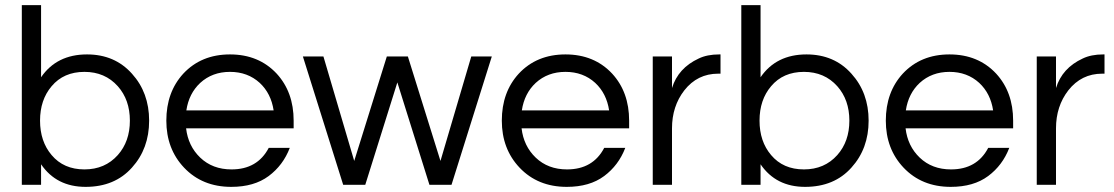

<svg xmlns="http://www.w3.org/2000/svg" viewBox="-20 -720 4339 748"><path d="M140 -419Q201 -508 319 -508Q427 -508 494 -433Q561 -359 561 -250Q561 -141 494 -67Q427 8 313.5 8Q200 8 140 -80V0H65V-700H140ZM309 -60Q389 -60 439 -116Q486 -169 486 -250Q486 -331 439 -384Q389 -440 309 -440Q228 -440 181 -384Q136 -331 136 -250Q136 -169 181 -116Q228 -60 309 -60Z M882 -60Q983 -60 1027 -144H1109Q1083 -76 1026.5 -34Q970 8 881 8Q768 8 697 -67Q628 -140 628 -250Q628 -361 694 -433Q764 -508 876 -508Q988 -508 1058 -433Q1124 -361 1124 -250V-220H705Q713 -151 760 -106Q808 -60 882 -60ZM876 -440Q807 -440 760 -397Q716 -356 706 -290H1046Q1036 -356 992 -397Q945 -440 876 -440Z M1528 -399 1403 0H1317L1160 -500H1240L1360 -93L1487 -500H1569L1696 -93L1816 -500H1896L1739 0H1653Z M2189 -60Q2290 -60 2334 -144H2416Q2390 -76 2333.5 -34Q2277 8 2188 8Q2075 8 2004 -67Q1935 -140 1935 -250Q1935 -361 2001 -433Q2071 -508 2183 -508Q2295 -508 2365 -433Q2431 -361 2431 -250V-220H2012Q2020 -151 2067 -106Q2115 -60 2189 -60ZM2183 -440Q2114 -440 2067 -397Q2023 -356 2013 -290H2353Q2343 -356 2299 -397Q2252 -440 2183 -440Z M2787 -508V-433H2778Q2697 -433 2646 -368Q2598 -306 2598 -220V0H2523V-500H2598V-377Q2622 -455 2702 -492Q2735 -508 2782 -508Z M2943 -419Q3004 -508 3122 -508Q3230 -508 3297 -433Q3364 -359 3364 -250Q3364 -141 3297 -67Q3230 8 3116.5 8Q3003 8 2943 -80V0H2868V-700H2943ZM3112 -60Q3192 -60 3242 -116Q3289 -169 3289 -250Q3289 -331 3242 -384Q3192 -440 3112 -440Q3031 -440 2984 -384Q2939 -331 2939 -250Q2939 -169 2984 -116Q3031 -60 3112 -60Z M3685 -60Q3786 -60 3830 -144H3912Q3886 -76 3829.5 -34Q3773 8 3684 8Q3571 8 3500 -67Q3431 -140 3431 -250Q3431 -361 3497 -433Q3567 -508 3679 -508Q3791 -508 3861 -433Q3927 -361 3927 -250V-220H3508Q3516 -151 3563 -106Q3611 -60 3685 -60ZM3679 -440Q3610 -440 3563 -397Q3519 -356 3509 -290H3849Q3839 -356 3795 -397Q3748 -440 3679 -440Z M4283 -508V-433H4274Q4193 -433 4142 -368Q4094 -306 4094 -220V0H4019V-500H4094V-377Q4118 -455 4198 -492Q4231 -508 4278 -508Z"/></svg>

Font: Questrial
Style: Regular
Weight: 400
Designer: Joe Prince
Foundry: Joe Prince
Version: Version 1.002